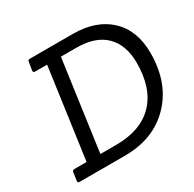

<svg xmlns="http://www.w3.org/2000/svg" viewBox="-157 -883 1057 1048"><g transform="rotate(-30 371.5 -359.0)"><path d="M342 0H55Q44 0 45 -12L52 -63Q54 -75 66 -75H143L222 -643H146Q134 -643 135 -655L143 -706Q144 -718 156 -718H426Q574 -718 658.5 -638Q743 -558 743 -416Q743 -228 633 -114Q523 0 342 0ZM329 -75Q485 -75 568 -161Q651 -247 651 -407Q651 -519 589 -581Q527 -643 406 -643H309L230 -75Z"/></g></svg>

Font: Sanchez
Style: Italic
Weight: 400
Designer: Daniel Hernández
Foundry: LatinoType
Version: Version 1.001